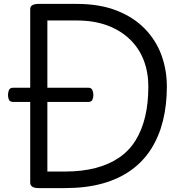

<svg xmlns="http://www.w3.org/2000/svg" viewBox="-20 -965 963 985"><path d="M179 0Q135 0 135 -28V-918Q135 -932 146 -938.5Q157 -945 179 -945H372Q491 -945 578 -911Q665 -877 722.5 -818Q780 -759 808 -683Q836 -607 836 -521Q836 -426 816 -345.5Q796 -265 755.5 -201Q715 -137 652.5 -92Q590 -47 505.5 -23.5Q421 0 312 0ZM223 -85H312Q401 -85 470 -103Q539 -121 590.5 -156Q642 -191 675 -244Q708 -297 724.5 -366Q741 -435 741 -521Q741 -594 717.5 -655.5Q694 -717 646.5 -763Q599 -809 530.5 -834.5Q462 -860 372 -860H223ZM49 -442Q31 -442 26 -453Q21 -464 21 -477Q21 -491 26 -503Q31 -515 49 -515H432Q449 -515 454 -503Q459 -491 459 -477Q459 -464 454 -453Q449 -442 432 -442Z"/></svg>

Font: Playwrite HU
Style: Regular
Weight: 400
Designer: Veronika Burian, José Scaglione
Foundry: TypeTogether
Version: Version 1.002